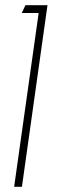

<svg xmlns="http://www.w3.org/2000/svg" viewBox="-20 -720 255 740"><path d="M34.5 0 129 -670H64L78 -700H163L64.5 0Z"/></svg>

Font: Urbanist Thin
Style: Italic
Weight: 100
Italic angle: -8°
Designer: Corey Hu
Foundry: Corey Hu
Version: Version 1.321; ttfautohint (v1.8.4.7-5d5b)